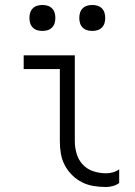

<svg xmlns="http://www.w3.org/2000/svg" viewBox="-20 -742 540 770"><path d="M405 8Q380 8 355.5 4Q331 0 309 -11Q287 -22 269 -40Q251 -58 239.5 -80Q228 -102 224 -126.5Q220 -151 220 -176V-465H75V-520H280V-176Q280 -150 287.5 -125Q295 -100 312.5 -81.5Q330 -63 355 -55Q380 -47 405 -47Q419 -47 433 -51Q447 -55 458 -63V-8Q447 0 433 4Q419 8 405 8ZM350 -618Q339 -618 329 -621Q319 -624 311.5 -631.5Q304 -639 301 -649Q298 -659 298 -670Q298 -681 301 -691Q304 -701 311.5 -708.5Q319 -716 329 -719Q339 -722 350 -722Q361 -722 371 -719Q381 -716 388.5 -708.5Q396 -701 399 -691Q402 -681 402 -670Q402 -659 399 -649Q396 -639 388.5 -631.5Q381 -624 371 -621Q361 -618 350 -618ZM150 -618Q139 -618 129 -621Q119 -624 111.5 -631.5Q104 -639 101 -649Q98 -659 98 -670Q98 -681 101 -691Q104 -701 111.5 -708.5Q119 -716 129 -719Q139 -722 150 -722Q161 -722 171 -719Q181 -716 188.5 -708.5Q196 -701 199 -691Q202 -681 202 -670Q202 -659 199 -649Q196 -639 188.5 -631.5Q181 -624 171 -621Q161 -618 150 -618Z"/></svg>

Font: Iosevka Light
Style: Regular
Weight: 300
Monospace: yes
Designer: Belleve Invis
Foundry: Belleve Invis
Version: Version 32.5.0; ttfautohint (v1.8.4)